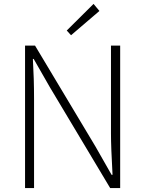

<svg xmlns="http://www.w3.org/2000/svg" viewBox="-20 -961 741 981"><path d="M108 -728H159L468 -212L550 -68H555Q547 -210 547 -278V-728H594V0H543L235 -515L152 -660H148Q154 -557 154 -455V0H108ZM321 -805 458 -941 488 -905 343 -781Z"/></svg>

Font: Merged Yaku Han JP ExtraLight
Style: Regular
Weight: 250
Designer: Ryoko NISHIZUKA 西塚涼子 (kana, bopomofo & ideographs); Paul D. Hunt (Latin, Greek & Cyrillic); Sandoll Communications 산돌커뮤니
Foundry: Adobe
Version: Version 2.004